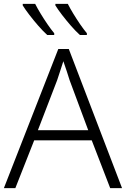

<svg xmlns="http://www.w3.org/2000/svg" viewBox="-20 -968 648 988"><path d="M547 0 452 -246H156L59 0H0L280 -716H334L608 0ZM434 -298 338 -556Q334 -570 324 -600Q314 -630 306 -653Q298 -627 289 -600.5Q280 -574 274 -555L175 -298ZM329 -948Q340 -926 357 -898Q374 -870 392.5 -843Q411 -816 427 -797V-788H391Q369 -808 345 -835.5Q321 -863 299.5 -891Q278 -919 265 -940V-948ZM161 -948Q172 -926 189 -898Q206 -870 224.5 -843Q243 -816 259 -797V-788H223Q201 -808 177 -835.5Q153 -863 131.5 -891Q110 -919 97 -940V-948Z"/></svg>

Font: BC Sans Light
Style: Regular
Weight: 300
Designer: Monotype Design Team
Foundry: Monotype Imaging Inc.
Version: Version 2.000;GOOG;noto-source:20170915:90ef993387c0